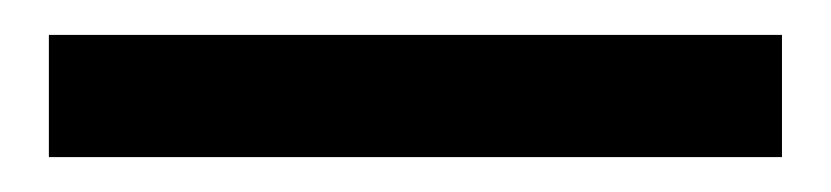

<svg xmlns="http://www.w3.org/2000/svg" viewBox="-20 -20 476 110"><path d="M8 70V0H428V70Z"/></svg>

Font: El Messiri
Style: Regular
Weight: 400
Designer: Mohamed Gaber
Foundry: Kief Type Foundry
Version: Version 2.020